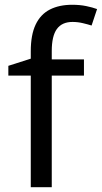

<svg xmlns="http://www.w3.org/2000/svg" viewBox="-20 -785 427 805"><path d="M332 -468H197V0H109V-468H15V-509L109 -539V-570Q109 -639 129.5 -682Q150 -725 189 -745Q228 -765 283 -765Q315 -765 341.5 -759.5Q368 -754 387 -747L364 -678Q348 -683 327 -688Q306 -693 284 -693Q240 -693 218.5 -663.5Q197 -634 197 -571V-536H332Z"/></svg>

Font: Noto Sans Gurmukhi
Style: Regular
Weight: 400
Designer: Jelle Bosma - Monotype Design Team
Foundry: Monotype Imaging Inc.
Version: Version 2.003